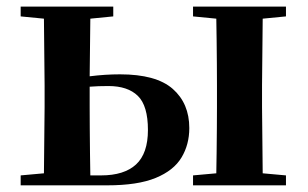

<svg xmlns="http://www.w3.org/2000/svg" viewBox="-20 -556 925 576"><path d="M42 0V-29.8L111.8 -36.1L113.8 -234.9V-300.8L111.8 -500L42 -506.8V-536.1H319.8V-506.8L251 -500L249 -327.1Q295.4 -333 339.8 -333Q448.7 -333 498.3 -289.3Q547.9 -245.6 547.9 -171.9Q547.9 -122.1 524.4 -83.3Q501 -44.4 447 -22.2Q393.1 0 301.8 0ZM249 -295.9V-234.9Q249 -206.1 249.3 -169.2Q249.5 -132.3 250 -95.5Q250.5 -58.6 251 -29.8H283.2Q352.5 -29.8 388.2 -62.7Q423.8 -95.7 423.8 -166Q423.8 -238.8 393.6 -268.3Q363.3 -297.9 305.2 -297.9Q289.1 -297.9 275.4 -297.4Q261.7 -296.9 249 -295.9ZM559.1 -506.8V-536.1H837.9V-506.8L768.1 -500L766.1 -300.8V-234.9L768.1 -36.1L837.9 -29.8V0H559.1V-29.8L628.9 -36.1Q629.4 -64.9 629.9 -100.6Q630.4 -136.2 630.6 -171.6Q630.9 -207 630.9 -234.9V-300.8Q630.9 -329.1 630.6 -364.5Q630.4 -399.9 629.9 -435.5Q629.4 -471.2 628.9 -500Z"/></svg>

Font: Source Han Serif TW
Style: Bold
Weight: 700
Designer: Ryoko NISHIZUKA Ë•øÂ°öÊ∂ºÂ≠ê (kana & ideographs); Frank Grie√ühammer (Latin, Greek & Cyrillic); Wenlong ZHANG Âº†ÊñáÈæô 
Foundry: Adobe
Version: Version 2.003;hotconv 1.1.1;makeotfexe 2.6.0